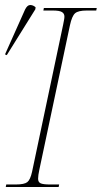

<svg xmlns="http://www.w3.org/2000/svg" viewBox="-35 -746 406 766"><path d="M-12 0 -10 -10H28Q62 -10 74 -19.5Q86 -29 93 -61L217 -648Q219 -659 220.5 -666.5Q222 -674 222 -680Q222 -692 212 -698Q202 -704 176 -704H138L140 -714H351L349 -704H311Q277 -704 264.5 -693Q252 -682 244 -645L122 -69Q117 -46 117 -33Q117 -19 127.5 -14.5Q138 -10 164 -10H201L199 0ZM-8 -526 -15 -529 65 -708Q74 -726 85.5 -726Q97 -726 107 -717L106 -709Z"/></svg>

Font: Noto Serif Display SemiCondensed Thin
Style: Italic
Weight: 100
Width: 4
Italic angle: -12°
Designer: Monotype Design Team
Foundry: Monotype Imaging Inc.
Version: Version 2.009